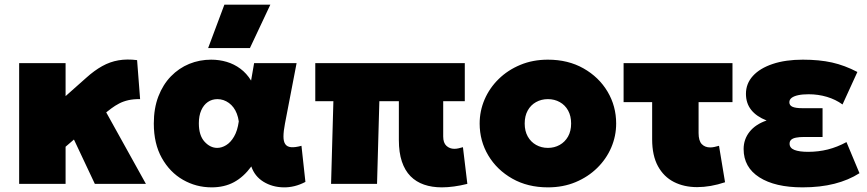

<svg xmlns="http://www.w3.org/2000/svg" viewBox="-20 -792 3734 827"><path d="M62.5 0V-520H262.5V-378L351.5 -457Q386.5 -488.5 420.2 -507.2Q454 -526 490.5 -532.2Q527 -538.5 570.5 -533L583.5 -365Q555 -365.5 533 -360.5Q511 -355.5 493.2 -346.2Q475.5 -337 459.5 -325L437.5 -308L608.5 0H388.5L298.5 -191L262.5 -160V0Z M891.5 15Q825 15 768.2 -17.5Q711.5 -50 677 -111.5Q642.5 -173 642.5 -260Q642.5 -325.5 662.2 -376.8Q682 -428 716.2 -463.2Q750.5 -498.5 795 -516.8Q839.5 -535 889.5 -535Q924.5 -535 956.5 -525.5Q988.5 -516 1015.2 -496.2Q1042 -476.5 1061.5 -445L1074.5 -520H1257.5L1207.5 -260Q1201 -226.5 1201 -204.2Q1201 -182 1209 -170.8Q1217 -159.5 1234 -158Q1251 -156.5 1278.5 -164L1295.5 -8.5Q1249 16 1200.8 15Q1152.5 14 1114.8 -9.2Q1077 -32.5 1062.5 -75Q1029.5 -30 988 -7.5Q946.5 15 891.5 15ZM915.5 -155Q935 -155 954.2 -166.8Q973.5 -178.5 988.2 -203.8Q1003 -229 1008.5 -269Q1006 -287 1000.2 -302Q994.5 -317 985.8 -328.8Q977 -340.5 966 -348.5Q955 -356.5 942.5 -360.8Q930 -365 916.5 -365Q893 -365 875 -352.5Q857 -340 846.8 -316.8Q836.5 -293.5 836.5 -261Q836.5 -208.5 861 -181.8Q885.5 -155 915.5 -155ZM876.5 -585 946.5 -772H1144.5L1056.5 -585Z M1883 15Q1840.5 15 1806.5 3.2Q1772.5 -8.5 1748.2 -33Q1724 -57.5 1711 -96.2Q1698 -135 1698 -189V-356H1614L1604 0H1406L1416 -356H1338V-520H1982V-356H1889V-204Q1889 -176.5 1903 -163.8Q1917 -151 1937 -151Q1945.5 -151 1954.5 -153Q1963.5 -155 1974 -158L1993 0Q1963 7.5 1935.5 11.2Q1908 15 1883 15Z M2340 15Q2253 15 2186.8 -22.5Q2120.5 -60 2083.2 -122.5Q2046 -185 2046 -260Q2046 -314 2067.2 -363.5Q2088.5 -413 2127.8 -451.5Q2167 -490 2221 -512.5Q2275 -535 2340 -535Q2427 -535 2493.2 -497.5Q2559.5 -460 2596.8 -397.5Q2634 -335 2634 -260Q2634 -206 2612.8 -156.5Q2591.5 -107 2552.2 -68.5Q2513 -30 2459.2 -7.5Q2405.5 15 2340 15ZM2340 -155Q2368 -155 2390.8 -167.8Q2413.5 -180.5 2426.8 -204Q2440 -227.5 2440 -260Q2440 -292.5 2427 -316Q2414 -339.5 2391.2 -352.2Q2368.5 -365 2340 -365Q2311.5 -365 2288.8 -352.2Q2266 -339.5 2253 -316Q2240 -292.5 2240 -260Q2240 -227.5 2253.2 -204Q2266.5 -180.5 2289.2 -167.8Q2312 -155 2340 -155Z M2983 14Q2926.5 14 2882.8 -8.2Q2839 -30.5 2814 -76.2Q2789 -122 2789 -192V-352H2666V-520H3135V-352H2989V-219Q2989 -185.5 3002.8 -171.2Q3016.5 -157 3039 -157Q3047.5 -157 3057 -159Q3066.5 -161 3077 -164L3103 -7Q3071.5 3.5 3041.2 8.8Q3011 14 2983 14Z M3437 15Q3318.5 15 3250.8 -28.2Q3183 -71.5 3183 -150Q3183 -192 3208.5 -224.2Q3234 -256.5 3282 -273Q3238.5 -290 3215.8 -318.5Q3193 -347 3193 -388Q3193 -432 3223 -465Q3253 -498 3308.2 -516.5Q3363.5 -535 3438 -535Q3509 -535 3563.8 -522.8Q3618.5 -510.5 3673 -482L3609 -342Q3579.5 -363.5 3541.8 -374.8Q3504 -386 3463 -386Q3436.5 -386 3418 -382Q3399.5 -378 3389.8 -370.5Q3380 -363 3380 -351.5Q3380 -338 3393.5 -332Q3407 -326 3436 -326H3523V-202H3444Q3423 -202 3409 -199.2Q3395 -196.5 3388 -190.2Q3381 -184 3381 -173Q3381 -154.5 3401.8 -146.2Q3422.5 -138 3461 -138Q3505 -138 3545.8 -148.2Q3586.5 -158.5 3626 -180L3682 -46Q3635 -16 3574 -0.5Q3513 15 3437 15Z"/></svg>

Font: Geologica Black
Style: Regular
Weight: 900
Designer: Sindre Bremnes, Frode Helland
Foundry: Monokrom Skriftforlag AS
Version: Version 1.010;gftools[0.9.28]